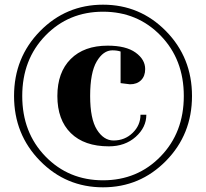

<svg xmlns="http://www.w3.org/2000/svg" viewBox="-20 -760 880 820"><path d="M460 -545Q421 -545 393 -497.5Q365 -450 365 -350Q365 -252 394 -206Q423 -160 465 -160Q513 -160 546.5 -192.5Q580 -225 580 -270H605Q605 -216 559.5 -175.5Q514 -135 445 -135Q340 -135 282.5 -191.5Q225 -248 225 -350Q225 -451 282 -508Q339 -565 440 -565Q518 -565 559 -535.5Q600 -506 600 -465Q600 -435 582.5 -417.5Q565 -400 535 -400L495 -405V-540Q480 -545 460 -545ZM151 -73Q40 -186 40 -350Q40 -514 151 -627Q262 -740 420 -740Q578 -740 689 -627Q800 -514 800 -350Q800 -186 689 -73Q578 40 420 40Q262 40 151 -73ZM666 -92Q765 -194 765 -350Q765 -506 666 -608Q567 -710 420 -710Q273 -710 174 -608Q75 -506 75 -350Q75 -194 174 -92Q273 10 420 10Q567 10 666 -92Z"/></svg>

Font: Yeseva One
Style: Regular
Weight: 400
Designer: Jovanny Lemonad
Foundry: Jovanny Lemonad
Version: Version 2.000